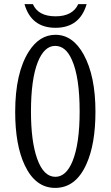

<svg xmlns="http://www.w3.org/2000/svg" viewBox="-20 -899 540 938"><path d="M362.3 -878.9H403.3Q369.6 -763.2 251 -763.2Q132.8 -763.2 99.6 -878.9H140.6Q166.5 -819.3 251.5 -819.3Q335 -819.3 362.3 -878.9ZM251 -729Q335.9 -729 389.2 -631.8Q446.3 -527.3 446.3 -353.5Q446.3 -194.3 401.9 -96.7Q350.1 19 249.5 19Q152.8 19 100.6 -92.3Q54.2 -190.9 54.2 -352.5Q54.2 -543 121.1 -647.9Q172.9 -729 251 -729ZM249.5 -674.8Q196.3 -674.8 164.6 -595.7Q131.3 -511.7 131.3 -353.5Q131.3 -208.5 161.6 -123.5Q192.9 -35.2 250.5 -35.2Q303.2 -35.2 334.5 -111.8Q369.1 -197.3 369.1 -354Q369.1 -522.9 331.1 -606.9Q301.3 -674.8 249.5 -674.8Z"/></svg>

Font: BIZ UDMincho
Style: Regular
Weight: 400
Monospace: yes
Designer: TypeBank Co., Ltd.
Foundry: Morisawa Inc.
Version: Version 1.06